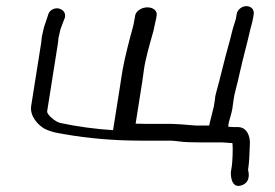

<svg xmlns="http://www.w3.org/2000/svg" viewBox="-20 -477 897 627"><path d="M421.2 -425.5 419.8 -416.5C415 -386.3 411.6 -383.2 396.2 -321C379.4 -252.7 379.2 -241 371.7 -193.5L349.2 -51.9C292.5 -55.5 232.5 -63.5 176.7 -75.5C160.1 -79.1 132.4 -103.4 134 -113.5L168.5 -331.5C169.8 -339.1 170.3 -343.9 170.9 -352.7L177.6 -382L192.2 -420.4L192.4 -421.5C195.4 -440.3 178.7 -450 165.5 -449.9C154 -449.8 139.8 -442.2 136.7 -427L123.5 -387.5L116.5 -356.6L116.4 -355.6C116.1 -349.7 115.5 -343.8 114.6 -337.9L81.9 -131.7C76.4 -96.8 105.3 -67.9 125.8 -56.4C152.2 -44 163.8 -43.7 190.2 -38.8C269.8 -24.7 354.2 -17.7 442.8 -17.7H536.7C542.2 -17.7 552.4 -16.8 566.1 -15C581.9 -12.9 603.6 -12 632.2 -12H705.3L734 -10H738.8C741.4 6.3 739.1 52.2 737 65.5L734.3 82.5C732.5 94.1 734.6 143 772.2 127C802.2 114.3 789.9 78.7 790.1 77.7C795.1 45.8 794.3 19.6 796 -7.7C797.2 -27.2 789.1 -62 756.7 -62H743.1L725.3 -63.2C725.4 -64.2 725.9 -68.9 726.1 -71C726.7 -79.3 736 -104.7 738.6 -121.2C743 -148.9 742.4 -157.2 750 -185.6C754.5 -202.1 759.5 -223.2 765.2 -249.1C773.8 -287.8 787.8 -338 795.3 -372C799.4 -391 803.9 -401.4 807.1 -421.5L808.6 -430.9C811 -445.7 799.7 -457 784.8 -457C769 -457 755.1 -444.7 752.9 -431.2L751.4 -421.8C750.5 -416.1 749 -410.2 746.9 -404.2C737.5 -377.5 735.5 -360.4 725.8 -327.4C715.4 -292.1 696.4 -210.7 686.7 -177.6C683.7 -167.7 682.1 -159.5 681.5 -149.7L678.2 -128.9L664.2 -72.6L663.3 -67H620.2C581.5 -70.6 549.8 -72.6 529.1 -72.6H451.7L422.9 -73.2L444.4 -209.3C446 -219.4 447.6 -230.6 449.1 -242.9C454.5 -286.4 469.6 -334 481 -375.7L490.3 -418.5L491.7 -427.2C493.9 -440.7 481.4 -453 461.3 -453C442.3 -453 423.7 -441.1 421.2 -425.5Z"/></svg>

Font: MewTooHand
Style: BdWideIta
Weight: 400
Designer: Mew Too, Robert Jablonski
Version: Version 0.77